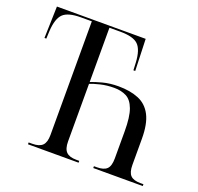

<svg xmlns="http://www.w3.org/2000/svg" viewBox="-125 -849 1014 984"><g transform="rotate(20 382.5 -357.0)"><path d="M125 0V-10H145Q183 -10 200 -27Q217 -44 217 -84V-704H157Q88 -704 61 -678Q34 -652 30 -584L28 -541H18L23 -714H507L513 -541H503L501 -584Q497 -652 470 -678Q443 -704 373 -704H313V-408Q335 -417 374 -427.5Q413 -438 460 -438Q524 -438 570 -419Q616 -400 640 -353.5Q664 -307 664 -226V-84Q664 -43 680.5 -26.5Q697 -10 734 -10H751V0H481V-10H497Q534 -10 551 -26Q568 -42 568 -84V-232Q568 -311 552.5 -352.5Q537 -394 508.5 -408.5Q480 -423 442 -423Q402 -423 367 -414.5Q332 -406 313 -398V-84Q313 -44 330 -27Q347 -10 385 -10H401V0Z"/></g></svg>

Font: Noto Serif Display SemiCondensed
Style: Regular
Weight: 400
Width: 4
Designer: Monotype Design Team
Foundry: Monotype Imaging Inc.
Version: Version 2.009